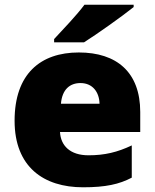

<svg xmlns="http://www.w3.org/2000/svg" viewBox="-20 -786 658 816"><path d="M548 -756V-766H339C306 -721 244 -657 210 -620V-606H337C391 -640 501 -718 548 -756ZM315 -563C152 -563 42 -472 42 -273C42 -76 166 10 333 10C429 10 487 -3 540 -31V-168C479 -139 425 -126 356 -126C278 -126 238 -167 235 -225H576V-310C576 -479 476 -563 315 -563ZM322 -433C374 -433 402 -394 403 -345H239C244 -406 277 -433 322 -433Z"/></svg>

Font: Noto Sans Canadian Aboriginal Black
Style: Regular
Weight: 900
Designer: Monotype Design Team, Typotheque's Kevin King
Foundry: Monotype Imaging Inc.
Version: Version 2.004